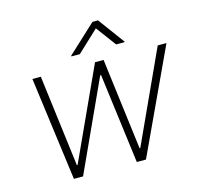

<svg xmlns="http://www.w3.org/2000/svg" viewBox="-108 -862 1012 977"><g transform="rotate(-15 398.5 -373.5)"><path d="M163.4 0 90.9 -545.5H135.3L196 -63.6H199.9L420.8 -545.5H465.9L526.6 -63.9H530.2L751.1 -545.5H797.2L543 0H494.7L433.6 -474.1H429L211.6 0ZM356.7 -605.1 469.5 -710.9 548.1 -605.1H592.5L592.6 -608.7L490.7 -747.2H461.2L312 -608.7L312.3 -605.1Z"/></g></svg>

Font: Inter Extra Light  BETA
Style: Italic
Weight: 200
Italic angle: 9.39999°
Designer: Rasmus Andersson
Foundry: rsms
Version: Version 3.011;git-f93a4a705